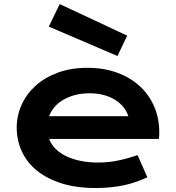

<svg xmlns="http://www.w3.org/2000/svg" viewBox="-20 -923 875 953"><path d="M63 -290Q63 -348.6 86.9 -402.1Q110.8 -455.6 155.8 -496.6Q200.7 -537.6 265.9 -562Q331.1 -586.4 414.1 -586.4Q496.6 -586.4 562.7 -561.8Q628.9 -537.1 675 -494.1Q721.2 -451.2 745.8 -393.1Q770.5 -335 770.5 -268.6Q770.5 -260.3 770.3 -250.7Q770 -241.2 769 -233.4H224.1Q233.4 -207.5 254.2 -186Q274.9 -164.6 306.2 -148.9Q337.4 -133.3 378.4 -124.8Q419.4 -116.2 469.2 -116.2Q519 -116.2 568.4 -126.7Q617.7 -137.2 662.6 -153.3L711.4 -43Q683.1 -29.8 654.1 -19.8Q625 -9.8 593.5 -3.2Q562 3.4 527.6 6.8Q493.2 10.3 455.1 10.3Q357.9 10.3 284.7 -13.2Q211.4 -36.6 162.1 -77.1Q112.8 -117.7 87.9 -172.4Q63 -227.1 63 -290ZM617.2 -346.2Q609.4 -370.1 593 -390.9Q576.7 -411.6 552.2 -427Q527.8 -442.4 495.6 -451.2Q463.4 -460 424.8 -460Q383.8 -460 350.1 -450.7Q316.4 -441.4 291 -425.8Q265.6 -410.2 248.8 -389.6Q231.9 -369.1 224.1 -346.2ZM222.2 -791 276.4 -902.8 611.3 -746.1 563 -645Z"/></svg>

Font: Krona One
Style: Regular
Weight: 400
Version: Version 1.003